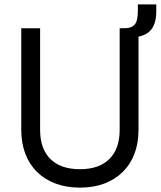

<svg xmlns="http://www.w3.org/2000/svg" viewBox="-20 -840 733 876"><path d="M345 16Q283 16 233.5 -2.5Q184 -21 149 -55.5Q114 -90 95.5 -138.5Q77 -187 77 -248V-711H163V-248Q163 -161 210 -114.5Q257 -68 345 -68Q432 -68 479 -114.5Q526 -161 526 -248V-711H612V-248Q612 -187 593.5 -138.5Q575 -90 540 -55.5Q505 -21 456 -2.5Q407 16 345 16ZM537 -667.6V-711.4H551Q580 -711.4 594.5 -727.8Q609 -744.3 609 -792.1V-820H693V-788.1Q693 -725.4 662 -696.5Q631 -667.6 559 -667.6Z"/></svg>

Font: Geist
Style: Regular
Weight: 400
Designer: Basement.studio, Andrés Briganti, Mateo Zaragoza
Foundry: Basement.studio, Vercel, Andrés Briganti, Guido Ferreyra, Mateo Zaragoza
Version: Version 1.401